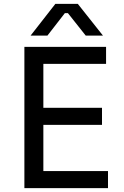

<svg xmlns="http://www.w3.org/2000/svg" viewBox="-20 -972 640 992"><path d="M106 -730H528V-642H204V-415H507V-327H204V-88H538V0H106ZM266 -952H382L512 -788H423L331 -904H315L225 -788H138Z"/></svg>

Font: Sora-SIA
Style: Regular
Weight: 400
Designer: Jonathan Barnbrook, Julián Moncada
Foundry: Barnbrook Fonts
Version: Version 2.000